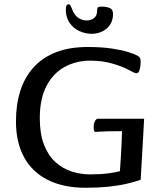

<svg xmlns="http://www.w3.org/2000/svg" viewBox="-20 -874 763 907"><path d="M384.7 13Q279.8 13 206 -24Q132.2 -61 93.8 -131.2Q55.4 -201.5 55.4 -300.6Q55.4 -380.5 76 -444.8Q96.5 -509.1 138.6 -555.7Q180.6 -602.3 244.3 -627.1Q308 -652 393.9 -652Q460.9 -652 509.2 -644.6Q557.5 -637.2 587.9 -627.4Q618.3 -617.6 630 -610.6Q637.4 -607 641 -600.5Q644.6 -594.1 644.6 -583.1Q644.6 -573.7 642.9 -560.6Q641.3 -547.6 637.2 -537.9Q633.2 -528.2 625.2 -528.2Q619.8 -528.2 611.2 -532Q602.6 -535.8 586.9 -544.3Q561.9 -558.5 513.5 -573Q465 -587.5 407.4 -587.5Q339.5 -587.5 285.1 -557.6Q230.8 -527.7 199.4 -467.6Q168 -407.5 168 -315.3Q168 -241.2 188 -190.1Q208 -139.1 241.8 -108.4Q275.7 -77.7 318.3 -63.9Q360.9 -50.2 405.8 -50.2Q454.1 -50.2 491.1 -55Q528.1 -59.8 546.4 -65.4Q547.1 -73.6 548.4 -94Q549.7 -114.3 551.4 -141.5Q553.1 -168.6 554.5 -198.2Q555.8 -227.7 556.5 -254.4Q510.1 -254.4 483.7 -253.7Q457.4 -253 445.9 -251.8Q434.4 -250.6 431.1 -250.6Q426.4 -250.6 424.4 -257Q422.4 -263.4 422.4 -271.7Q422.4 -290 428.5 -301.6Q434.5 -313.1 441.8 -313.1H660.8Q659.2 -274.8 656.2 -227.9Q653.2 -180.9 650.5 -129.3Q647.8 -77.7 644.5 -24.9Q616.9 -14.8 577.9 -5.8Q538.9 3.1 490.2 8.1Q441.5 13 384.7 13ZM413.8 -714.3Q382.4 -714.3 354.3 -727.5Q326.2 -740.7 308.6 -766.3Q291 -791.8 291 -826.9Q291 -842.5 294.5 -848.2Q298 -853.9 305 -853.9Q311 -853.9 315 -843.5Q318.9 -833.1 325.6 -819Q332.3 -805 344.5 -793.5Q352.2 -787.1 363.9 -782.2Q375.5 -777.3 389.9 -777.3Q408.8 -777.3 423.7 -788.2Q438.6 -799.2 438.6 -822.9Q438.6 -834.8 442.4 -838.8Q446.3 -842.8 461 -842.8Q480.7 -842.8 497.3 -836.6Q513.9 -830.3 513.9 -808.2Q513.9 -777.1 499.2 -756.1Q484.5 -735.1 461.6 -724.7Q438.7 -714.3 413.8 -714.3Z"/></svg>

Font: Briem Hand Thin
Style: Regular
Weight: 100
Designer: Gunnlaugur SE Briem, Eben Sorkin
Foundry: Sorkin Type Co.
Version: Version 1.003